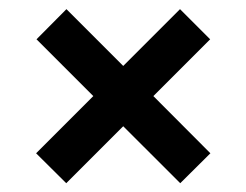

<svg xmlns="http://www.w3.org/2000/svg" viewBox="-20 -574 546 426"><path d="M446.8 -233.9 379.9 -167.5 253.4 -293.9 127 -167.5 60.1 -233.9 187 -360.8 61 -486.8 127.4 -553.7 253.4 -427.7 379.4 -553.7 446.3 -486.8 320.3 -360.8Z"/></svg>

Font: Vela Sans Bd
Style: Bold
Weight: 700
Designer: Principal design: Mikhail Sharanda - project Manrope.
Design modification: Ravid Balaliev
Foundry: Mikhail Sharanda
Version: Version 1.001